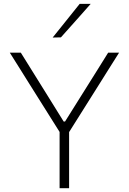

<svg xmlns="http://www.w3.org/2000/svg" viewBox="-20 -990 676 1010"><path d="M295 -293.5 135 -548Q110 -588 86.2 -626Q62.5 -664 31.5 -713H89.5Q122 -661 144.8 -624.2Q167.5 -587.5 188.2 -554.5Q209 -521.5 234 -481L315 -350.5H322L401 -476.5Q427.5 -518.5 449 -553Q470.5 -587.5 494 -624.8Q517.5 -662 549 -713H606.5Q580 -671 554 -629.8Q528 -588.5 503 -548.5L342.5 -293.5ZM293.5 0Q293.5 -60.5 293.5 -116.2Q293.5 -172 293.5 -237V-334.5H343.5V-237Q343.5 -172 343.5 -116.2Q343.5 -60.5 343.5 0ZM257 -792.5Q293 -837.5 328.5 -881.5Q364 -925.5 399 -969.5H457Q431 -940 404.8 -910.5Q378.5 -881 352.5 -851.8Q326.5 -822.5 300.5 -793.5Z"/></svg>

Font: Commissioner Thin ExtraLight
Style: Regular
Weight: 250
Version: Version 1.000